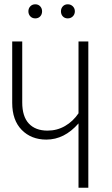

<svg xmlns="http://www.w3.org/2000/svg" viewBox="-20 -878 525 898"><path d="M112.8 -825.2Q112.8 -838.9 121.8 -848.4Q130.9 -857.9 145 -857.9Q159.2 -857.9 168 -848.4Q176.8 -838.9 176.8 -825.2Q176.8 -810.5 168 -801.3Q159.2 -792 145 -792Q130.9 -792 121.8 -801.5Q112.8 -811 112.8 -825.2ZM265.1 -825.2Q265.1 -838.9 273.9 -848.4Q282.7 -857.9 296.9 -857.9Q311 -857.9 320.6 -848.4Q330.1 -838.9 330.1 -825.2Q330.1 -811 320.6 -801.5Q311 -792 296.9 -792Q282.7 -792 273.9 -801.3Q265.1 -810.5 265.1 -825.2ZM347.2 -684.1H393.1V0H347.2V-300.8Q281.2 -225.1 196.8 -225.1Q126 -225.1 81.5 -270.5Q37.1 -315.9 37.1 -397V-684.1H84V-398.9Q84 -333 115 -300Q146 -267.1 202.1 -267.1Q247.1 -267.1 284.4 -288.8Q321.8 -310.5 347.2 -348.1Z"/></svg>

Font: Fira Sans Compressed ExtraLight
Style: Regular
Weight: 250
Width: 1
Designer: Carrois Corporate & Edenspiekermann AG
Foundry: Carrois Corporate GbR & Edenspiekermann AG
Version: Version 4.203;PS 004.203;hotconv 1.0.88;makeotf.lib2.5.64775